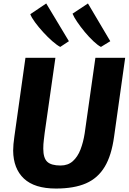

<svg xmlns="http://www.w3.org/2000/svg" viewBox="-20 -1081 743 1109"><path d="M303 8Q179.5 8 118.2 -49.5Q57 -107 56 -211Q56 -228.5 57.8 -248.8Q59.5 -269 63 -292L127 -747H300L238 -313Q236 -293.5 233 -271.2Q230 -249 230 -222Q230 -168 253 -146.5Q276 -125 330 -125Q372.5 -125 400.5 -150Q428.5 -175 444.8 -217Q461 -259 469 -310L531 -747H703L639 -292Q624 -182.5 585 -118Q545.5 -52 476.8 -22Q408 8 303 8ZM328 -810Q309.5 -819.5 283 -842.5Q256.5 -865.5 229.8 -894.8Q203 -924 182.5 -952Q162 -980 155 -999L247 -1061L378 -843ZM563 -810Q544.5 -819.5 519.5 -843Q494.5 -866.5 469.8 -896.2Q445 -926 425.8 -954.5Q406.5 -983 399 -1002L488 -1061L617 -843Z"/></svg>

Font: Merriweather Sans ExtraBold
Style: Italic
Weight: 800
Italic angle: -7.5°
Designer: Eben Sorkin
Foundry: Eben Sorkin
Version: Version 2.001; ttfautohint (v1.8.3)